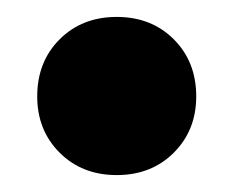

<svg xmlns="http://www.w3.org/2000/svg" viewBox="-20 -404 275 227"><path d="M118 -384Q159 -384 185.5 -357.5Q212 -331 212 -290Q212 -250 185.5 -223.5Q159 -197 118 -197Q77 -197 50.5 -223.5Q24 -250 24 -290Q24 -331 50.5 -357.5Q77 -384 118 -384Z"/></svg>

Font: Alexandria
Style: Bold
Weight: 700
Designer: Mohamed Gaber
Foundry: Kief Type Foundry
Version: Version 5.100